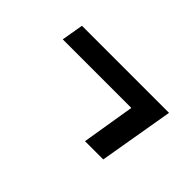

<svg xmlns="http://www.w3.org/2000/svg" viewBox="-40 -545 580 580"><g transform="rotate(45 250.0 -255.0)"><path d="M323 -135 351 -305H58L70 -375H442L401 -135Z"/></g></svg>

Font: iosevka_custom_sans_ss08
Style: Italic
Weight: 400
Italic angle: -10°
Designer: Belleve Invis
Foundry: Belleve Invis
Version: Version 10.3.0; ttfautohint (v1.8.3)